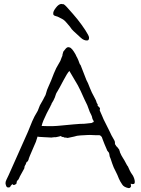

<svg xmlns="http://www.w3.org/2000/svg" viewBox="-20 -945 717 977"><path d="M251 -873Q251 -873 251 -877Q250 -887 264 -905Q278 -924 292 -925Q295 -925 296 -924Q298 -924 301 -924Q307 -925 330 -898Q351 -875 374 -847Q397 -818 414.5 -791Q432 -764 433 -755Q434 -740 424 -739Q407 -738 391 -753Q374 -768 354 -787Q344 -796 336 -809Q335 -811 319 -829Q310 -840 301 -846Q292 -851 280 -857Q273 -861 264 -863Q252 -866 251 -873ZM24 -54 122 -274Q126 -284 144 -328Q153 -350 172 -381Q177 -395 183 -409Q184 -411 200 -439Q203 -445 206 -451Q213 -462 214 -469Q219 -489 226 -503Q235 -522 240 -535Q246 -552 254 -571Q260 -585 266 -598Q270 -606 275 -614Q280 -622 287 -635L295 -656Q298 -659 298 -667Q302 -681 302 -682Q304 -684 314 -697Q321 -705 328 -705Q336 -704 340 -701Q348 -694 349 -692L350 -690L351 -689L356 -682Q363 -670 365 -667Q368 -659 373 -651Q379 -639 384 -624Q386 -617 390 -614Q390 -614 420 -537Q426 -528 438 -496Q447 -473 458 -454Q471 -430 471 -426Q471 -424 472 -424V-422Q472 -421 473 -420Q480 -412 476 -409L482 -402Q484 -400 484 -400Q492 -394 487 -385Q487 -384 491 -375Q495 -367 499 -357Q503 -347 507 -338Q512 -329 513 -326Q519 -314 536 -280Q547 -255 560 -234Q565 -227 565 -219Q565 -212 565 -212Q565 -210 566 -210Q567 -210 568 -208Q571 -201 573 -200Q573 -200 578 -195Q581 -191 584 -187Q588 -183 587 -181Q587 -180 588 -180Q588 -179 588 -177L589 -176Q589 -174 590 -174V-171Q597 -154 605 -142Q613 -130 620 -116Q628 -100 631 -98Q632 -97 640 -78Q642 -73 646.5 -66Q651 -59 656 -52Q660 -45 663 -36Q666 -27 666 -18Q665 -10 661 -9Q656 -8 651 -8Q650 -8 650 -9Q649 -10 647 -10H645L646 -5V-2Q647 0 647 2Q647 6 641 11Q639 12 637 12Q635 12 633 12Q610 7 602 -6Q591 -22 585 -36Q578 -55 568 -74Q558 -92 551 -113Q544 -136 543 -137Q537 -148 536 -162Q535 -168 532 -171Q530 -173 530 -173L528 -176Q527 -177 526 -178Q525 -180 521 -190Q517 -200 512 -211Q507 -223 503 -234Q498 -248 498 -248Q498 -248 492 -254Q489 -257 485 -257H468Q428 -259 427 -258Q408 -257 390 -256Q386 -256 381 -255Q375 -254 372 -254L357 -250Q326 -243 324 -243Q322 -243 320 -244Q317 -244 312 -245Q309 -245 307 -245Q305 -246 304 -247Q302 -249 298 -248Q292 -248 292 -252Q291 -254 279 -250Q273 -249 265 -247Q262 -247 258 -247Q251 -247 248 -246Q246 -245 243 -245L205 -247Q202 -247 188 -248Q178 -248 171 -250Q164 -223 152 -199Q144 -182 131 -150Q129 -145 129 -144Q127 -142 127 -139Q126 -134 125 -132Q124 -129 122 -126Q121 -125 121 -124L116 -121Q116 -120 115 -120Q115 -120 115 -119Q114 -117 113 -115Q112 -113 111 -109Q110 -107 108 -104Q107 -101 105 -98Q104 -96 104 -90L103 -87Q97 -77 92 -67Q90 -62 87 -58Q82 -48 81 -47Q79 -44 78 -40Q75 -33 74 -32Q67 -26 65 -20Q65 -19 65 -17Q65 -15 64 -14Q63 -13 64 -12Q64 -11 63 -10V-9Q59 -7 57 -6Q56 -4 51 -4H47Q46 -4 46 -7H42Q40 -7 40 -5Q39 -5 39 -4L35 0Q34 1 33 3Q33 7 29 8Q25 9 22 9Q14 9 11 0Q8 -9 8 -13Q8 -21 13 -31Q17 -40 24 -54ZM192 -304H193Q212 -303 226 -303Q236 -303 246 -303Q273 -304 300 -307Q328 -310 353 -312Q398 -316 406 -315Q409 -315 417 -316Q425 -317 435 -318Q440 -319 445 -319Q449 -320 451 -322Q454 -323 454 -324L457 -323Q457 -329 455 -332Q451 -338 450 -342Q448 -354 444 -361Q440 -368 437 -375Q431 -392 424 -410Q416 -426 409 -441Q389 -487 376 -511Q354 -547 333 -584Q322 -573 301.5 -533.5Q281 -494 271 -478Q266 -471 264 -464Q261 -456 259 -449Q256 -442 252 -434Q248 -427 242 -417V-415Q242 -413 240 -412Q240 -412 235 -401Q232 -394 227 -386Q222 -378 218 -369Q209 -349 201 -332Q194 -315 192 -304Z"/></svg>

Font: ToneOZ-Tsuipita-TC
Style: Tsuipita-TC
Weight: 400
Designer: :Jeffrey Xuan (Chih-Lin Hsuan)  :
Foundry: jeffreyx@gmail.com, cjkFonts.io
Version: Version 0.24071